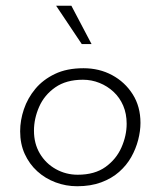

<svg xmlns="http://www.w3.org/2000/svg" viewBox="-20 -639 559 667"><path d="M248 8Q209 8 173 -5.5Q137 -19 109.5 -44Q82 -69 66 -104Q50 -139 50 -183Q50 -221 63 -259.5Q76 -298 102.5 -330Q129 -362 170.5 -382Q212 -402 270 -402Q325 -402 369.5 -378Q414 -354 441 -311.5Q468 -269 468 -212Q468 -184 460 -153Q452 -122 436 -93.5Q420 -65 394 -42Q368 -19 331.5 -5.5Q295 8 248 8ZM250 -32Q309 -32 346.5 -59Q384 -86 402 -127Q420 -168 420 -209Q420 -244 408 -272Q396 -300 374.5 -320Q353 -340 325.5 -351Q298 -362 268 -362Q210 -362 172 -335.5Q134 -309 116 -268Q98 -227 98 -185Q98 -140 118.5 -105.5Q139 -71 174 -51.5Q209 -32 250 -32ZM228 -619 298 -486H264L175 -619Z"/></svg>

Font: Josefin Sans Thin Light
Style: Italic
Weight: 300
Italic angle: -7°
Version: Version 2.000